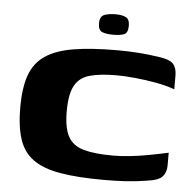

<svg xmlns="http://www.w3.org/2000/svg" viewBox="-47 -640 700 692"><g transform="rotate(5 303.5 -294.0)"><path d="M30.6 -230Q30.6 -299.9 46.9 -345.6Q63.1 -391.2 101.1 -417.2Q139.1 -443.2 202.7 -453.9Q266.4 -464.6 360.5 -464.6Q400.3 -464.6 435.8 -462.1Q471.4 -459.6 510.2 -454Q551.8 -448.6 564.8 -434Q577.9 -419.4 577.9 -392.8V-342.2Q548.7 -352.9 510.5 -360Q472.3 -367 434.2 -370.7Q396.1 -374.4 367 -374.4Q307.5 -374.4 270.3 -364.2Q233 -354 215.9 -323Q198.7 -292 198.7 -229.3Q198.7 -169 216.1 -137.9Q233.4 -106.7 273.3 -95.9Q313.2 -85 379.4 -85Q407.1 -85 438.7 -88.4Q470.2 -91.7 504.8 -98Q539.5 -104.4 577.9 -112.8V-65.9Q577.9 -41.7 564.1 -26.2Q550.4 -10.8 506.8 -5.4Q469.3 0.9 431.7 3.1Q394.1 5.2 354.3 5.2Q259.2 5.2 196.5 -5.4Q133.7 -16.1 97.4 -42Q61.1 -67.8 45.9 -113.6Q30.6 -159.4 30.6 -230ZM341.6 -518.9Q317.5 -518.9 302.2 -524.5Q287 -530.1 287 -555.8Q287 -580.7 303.3 -587Q319.5 -593.2 343.6 -593.2Q367 -593.2 380.9 -586.5Q394.8 -579.7 394.8 -555.8Q394.8 -530.1 380.6 -524.5Q366.3 -518.9 341.6 -518.9Z"/></g></svg>

Font: Genos Thin
Style: Regular
Weight: 100
Designer: Robert E. Leuschke
Foundry: Robert E. Leuschke
Version: Version 1.010